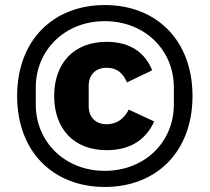

<svg xmlns="http://www.w3.org/2000/svg" viewBox="-20 -730 832 762"><path d="M396 12C599 12 744 -126 744 -349C744 -572 599 -710 396 -710C193 -710 48 -572 48 -349C48 -126 193 12 396 12ZM396 -52C237 -52 122 -167 122 -315V-383C122 -531 237 -646 396 -646C555 -646 670 -531 670 -383V-315C670 -167 555 -52 396 -52ZM403 -134C510 -134 564 -187 592 -248L491 -295C474 -262 447 -237 403 -237C359 -237 332 -265 332 -309V-389C332 -433 359 -461 403 -461C447 -461 468 -438 484 -403L584 -451C557 -518 500 -564 403 -564C273 -564 195 -479 195 -349C195 -219 273 -134 403 -134Z"/></svg>

Font: Braiins Sans
Style: Bold
Weight: 700
Designer: Mike Abbink, Paul van der Laan, Pieter van Rosmalen, Jiri Chlebus, Lubos Buracinsky
Foundry: Bold Monday, Sudetype
Version: Version 1.000;hotconv 1.0.109;makeotfexe 2.5.65596